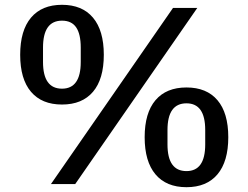

<svg xmlns="http://www.w3.org/2000/svg" viewBox="-20 -766 1033 799"><path d="M64 -538Q64 -639 109 -692.5Q154 -746 238 -746Q322 -746 367 -692.5Q412 -639 412 -538Q412 -437 367 -384Q322 -331 238 -331Q154 -331 109 -384Q64 -437 64 -538ZM293 0H192L700 -733H801ZM316 -508V-568Q316 -624 297 -652Q278 -680 238 -680Q159 -680 159 -568V-508Q159 -397 238 -397Q316 -397 316 -508ZM582 -195Q582 -296 627 -349Q672 -402 756 -402Q840 -402 885 -349Q930 -296 930 -195Q930 -94 885 -40.5Q840 13 756 13Q672 13 627 -40.5Q582 -94 582 -195ZM834 -165V-225Q834 -336 756 -336Q677 -336 677 -225V-165Q677 -54 756 -54Q834 -54 834 -165Z"/></svg>

Font: IBM Plex Sans JP Medium
Style: Regular
Weight: 500
Designer: Mike Abbink; Paul van der Laan; Pieter van Rosmalen; Wujin Sim; Yejin Wi; Jinhee Kim; Boomi Park; Yona Kim; Kichan Ma
Foundry: Sandoll Inc.
Version: Version 1.001